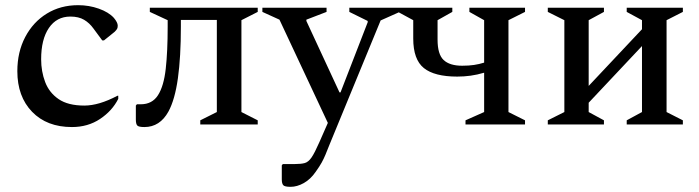

<svg xmlns="http://www.w3.org/2000/svg" viewBox="-20 -481 2703 742"><path d="M258 10Q161 10 104 -49Q47 -108 47 -206Q47 -280 77.5 -338Q108 -396 161 -428.5Q214 -461 282 -461Q324 -461 362 -447.5Q400 -434 420 -412Q435 -394 435 -382Q435 -374 432.5 -369.5Q430 -365 423 -358L382 -325H375L341 -371Q326 -392 305 -404.5Q284 -417 252 -417Q199 -417 169 -373Q139 -329 139 -252Q139 -205 154.5 -164Q170 -123 206.5 -98Q243 -73 306 -73Q334 -73 366 -82.5Q398 -92 434 -111H437V-99Q414 -53 367 -21.5Q320 10 258 10Z M679 -378Q679 -261 667.5 -178.5Q656 -96 631 -50Q598 10 538 10Q516 10 510.5 4Q505 -2 505 -19V-73L509 -78H524Q568 -78 590.5 -113Q613 -148 620.5 -215Q628 -282 628 -378V-403L559 -435V-451H976V-435L913 -403V-48L976 -16V0H754V-16L818 -48V-404H679Z M1103 241Q1080 241 1074.5 234.5Q1069 228 1069 212V158L1073 153H1119Q1144 153 1158 149Q1172 145 1184 127.5Q1196 110 1214 69L1247 -6L1060 -405L994 -435V-451H1242V-435L1164 -405V-400L1292 -124H1296L1401 -395V-400L1330 -435V-451H1525V-435L1451 -402L1253 79Q1244 102 1237.5 117.5Q1231 133 1223 147.5Q1215 162 1200 183Q1180 212 1154 226.5Q1128 241 1103 241Z M1577 -332V-403L1518 -435V-451H1728V-435L1671 -403V-328Q1671 -271 1694.5 -249Q1718 -227 1766 -227Q1792 -227 1812 -230Q1832 -233 1851 -239V-403L1794 -435V-451H2009V-435L1945 -403V-48L2009 -16V0H1779V-16L1851 -48V-200Q1824 -192 1798.5 -188.5Q1773 -185 1747 -185Q1659 -185 1618 -218Q1577 -251 1577 -332Z M2161 -403 2097 -435V-451H2314V-435L2255 -403V-149L2461 -368V-403L2402 -435V-451H2619V-435L2556 -403V-48L2619 -16V0H2402V-16L2461 -48V-303L2255 -84V-48L2314 -16V0H2097V-16L2161 -48Z"/></svg>

Font: Spectral Medium
Style: Regular
Weight: 500
Designer: Jean-Baptiste Levee
Foundry: Production Type
Version: Version 2.001